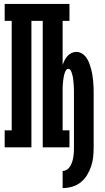

<svg xmlns="http://www.w3.org/2000/svg" viewBox="-20 -755 540 984"><path d="M301 209V121Q313 121 323.5 114Q334 107 340 96.5Q346 86 350 74Q354 62 356 49.5Q358 37 358.5 24.5Q359 12 359 0V-276Q359 -283 359 -289.5Q359 -296 358.5 -303Q358 -310 358 -316.5Q358 -323 357 -330Q356 -337 355.5 -343.5Q355 -350 354 -357Q353 -364 351 -370.5Q349 -377 347 -383.5Q345 -390 341 -396Q337 -402 330 -402Q323 -402 319 -396Q315 -390 312.5 -383.5Q310 -377 308.5 -370.5Q307 -364 306 -357Q305 -350 304 -343.5Q303 -337 302.5 -330Q302 -323 301.5 -316.5Q301 -310 301 -303Q301 -296 301 -289.5Q301 -283 301 -276V-87H336V0H199V-648H141V0H4V-87H40V-648H4V-735H336V-648H301V-422Q305 -434 311 -446Q317 -458 325.5 -467.5Q334 -477 346 -483Q358 -489 371 -489Q387 -489 400.5 -480.5Q414 -472 423 -459Q432 -446 437.5 -431Q443 -416 447 -401Q451 -386 453.5 -370.5Q456 -355 457.5 -339Q459 -323 459.5 -307.5Q460 -292 460 -276V0Q460 25 457.5 49.5Q455 74 447 97.5Q439 121 426 142.5Q413 164 393.5 179.5Q374 195 349.5 202Q325 209 301 209Z"/></svg>

Font: Iosevka Slab
Style: Bold
Weight: 700
Monospace: yes
Designer: Belleve Invis
Foundry: Belleve Invis
Version: Version 11.1.1; ttfautohint (v1.8.3)